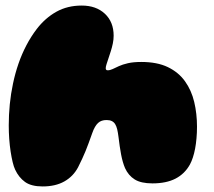

<svg xmlns="http://www.w3.org/2000/svg" viewBox="-20 -646 771 691"><path d="M133.5 25Q92.5 25 70 8.8Q47.5 -7.5 34.5 -35.5Q29.5 -46 25.5 -62.8Q21.5 -79.5 18.2 -100.8Q15 -122 13.2 -146Q11.5 -170 11.5 -195Q11.5 -232.5 15.2 -270.5Q19 -308.5 26.8 -345.2Q34.5 -382 46.5 -416.8Q58.5 -451.5 75 -483Q91.5 -514.5 112.5 -542Q143 -581.5 183 -603.8Q223 -626 274 -626Q326 -626 357.5 -596.5Q389 -567 389 -517.5Q389 -503.5 386 -489.2Q383 -475 378.8 -461.8Q374.5 -448.5 370.5 -436.5Q366.5 -424.5 363.5 -415.2Q360.5 -406 360.5 -400.5Q360.5 -393 367.5 -393Q376 -393 385.5 -397.5Q395 -402 408 -408Q421 -414 440.5 -418.5Q460 -423 488.5 -423Q545.5 -423 584 -404.5Q622.5 -386 645.8 -353.5Q669 -321 679 -279Q689 -237 689 -190Q689 -168.5 687.2 -148.5Q685.5 -128.5 682.2 -111.2Q679 -94 674.2 -79.5Q669.5 -65 663.5 -54Q645 -20.5 611.8 -3.2Q578.5 14 528.5 14Q487.5 14 464.8 -0.2Q442 -14.5 430 -41Q425.5 -51.5 422 -63.8Q418.5 -76 415.8 -90.2Q413 -104.5 410.8 -120.2Q408.5 -136 406.5 -153Q404.5 -169 401.8 -180.5Q399 -192 394.5 -199.2Q390 -206.5 382.5 -210.2Q375 -214 363.5 -214Q354 -214 346.5 -211.5Q339 -209 333 -203.5Q327 -198 321.8 -189Q316.5 -180 312 -167Q305 -147 299.2 -131.5Q293.5 -116 288 -102.5Q282.5 -89 276 -75Q269.5 -61 261 -44Q243.5 -11 211.5 7Q179.5 25 133.5 25Z"/></svg>

Font: Gluten Thin Black
Style: Regular
Weight: 900
Version: Version 1.300